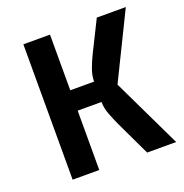

<svg xmlns="http://www.w3.org/2000/svg" viewBox="-115 -729 799 833"><g transform="rotate(-20 284.0 -312.5)"><path d="M425 0 350 -158Q337 -186 325.5 -216Q314 -246 314 -274H188V-368H314Q314 -396 325 -426Q336 -456 350 -484L420 -625H554L405 -321L559 0ZM81 0V-625H204V0Z"/></g></svg>

Font: Changa Medium
Style: Regular
Weight: 500
Designer: Eduardo Rodriguez Tunni
Foundry: Eduardo Rodriguez Tunni
Version: Version 3.003